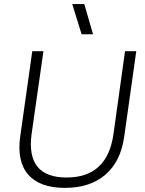

<svg xmlns="http://www.w3.org/2000/svg" viewBox="-20 -911 710 941"><path d="M588.9 -242.2Q571.8 -119.1 496.3 -54.7Q420.9 9.8 297.9 9.8Q175.3 9.8 118.7 -54.7Q62 -119.1 79.1 -242.2L138.2 -660.2H192.9L134.8 -253.9Q106.4 -41 306.2 -41Q506.3 -41 536.1 -253.9L592.8 -660.2H647.9ZM334 -891.1H393.1L436 -743.2H379.9Z"/></svg>

Font: Human Sans Light
Style: Italic
Weight: 300
Italic angle: -8°
Designer: Tim Radville
Foundry: Continuum
Version: Version 1.000;FEAKit 1.0